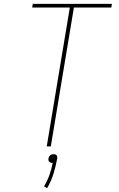

<svg xmlns="http://www.w3.org/2000/svg" viewBox="-20 -755 616 990"><path d="M221 0H242L361 -716H554L557 -735H149L146 -716H340ZM223 215Q244 179 256 140Q268 101 275 62Q276 56 274.5 50.5Q273 45 267.5 42.5Q262 40 256 40Q250 40 244 42.5Q238 45 234.5 50.5Q231 56 230 62Q229 68 230.5 73.5Q232 79 237.5 82Q243 85 249 85Q250 85 252 84Q246 116 235 147Q224 178 207 206Z"/></svg>

Font: Iosevka Sparkle Thin Oblique
Style: Regular
Weight: 100
Italic angle: -9°
Designer: Belleve Invis
Foundry: Belleve Invis
Version: Version 4.5.0; ttfautohint (v1.8.3)